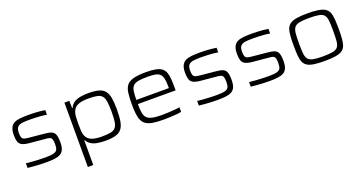

<svg xmlns="http://www.w3.org/2000/svg" viewBox="-37 -1154 3772 1992"><g transform="rotate(-20 1849.0 -158.5)"><path d="M296 8Q265 8 228 6.5Q191 5 155 2Q119 -1 90 -4V-55Q126 -51 154 -49Q182 -47 205 -46Q228 -45 251 -44Q274 -43 303 -43Q365 -43 395 -51.5Q425 -60 434 -80.5Q443 -101 443 -137Q443 -176 436 -193.5Q429 -211 411.5 -216.5Q394 -222 362 -224L199 -239Q145 -244 117.5 -258Q90 -272 81 -299.5Q72 -327 72 -371Q72 -423 86.5 -453Q101 -483 129.5 -497Q158 -511 198.5 -514.5Q239 -518 292 -518Q319 -518 350.5 -516.5Q382 -515 412.5 -512Q443 -509 468 -505V-454Q433 -460 403.5 -462Q374 -464 345 -465.5Q316 -467 281 -467Q234 -467 200 -463Q166 -459 147.5 -440.5Q129 -422 129 -375Q129 -342 136 -325Q143 -308 160.5 -302.5Q178 -297 211 -294L375 -278Q424 -274 451.5 -263Q479 -252 490 -223.5Q501 -195 501 -138Q501 -89 488.5 -60Q476 -31 451 -16.5Q426 -2 387.5 3Q349 8 296 8Z M681 201V-510H735L737 -429H742Q759 -467 790.5 -486Q822 -505 863.5 -511.5Q905 -518 947 -518Q1015 -518 1059 -506Q1103 -494 1127 -465Q1151 -436 1160 -385Q1169 -334 1169 -255Q1169 -177 1159.5 -125.5Q1150 -74 1126 -45Q1102 -16 1059 -4Q1016 8 949 8Q897 8 857 0.5Q817 -7 789.5 -24.5Q762 -42 746 -72H741V201ZM925 -46Q985 -46 1022 -53Q1059 -60 1077.5 -81Q1096 -102 1102.5 -144Q1109 -186 1109 -255Q1109 -324 1102.5 -366Q1096 -408 1077.5 -429.5Q1059 -451 1022.5 -458Q986 -465 925 -465Q857 -465 816 -448.5Q775 -432 759 -395Q746 -368 743.5 -333Q741 -298 741 -255Q741 -210 743 -176Q745 -142 755 -120Q773 -79 815 -62.5Q857 -46 925 -46Z M1584 8Q1517 8 1472 0.5Q1427 -7 1399 -25Q1371 -43 1357 -73Q1343 -103 1337.5 -148Q1332 -193 1332 -254Q1332 -327 1338.5 -377.5Q1345 -428 1368.5 -459Q1392 -490 1443.5 -504Q1495 -518 1584 -518Q1648 -518 1690 -509.5Q1732 -501 1756 -482.5Q1780 -464 1791.5 -433Q1803 -402 1806 -358Q1809 -314 1809 -255V-235H1392Q1392 -177 1398 -139.5Q1404 -102 1424.5 -81Q1445 -60 1485.5 -51.5Q1526 -43 1596 -43Q1626 -43 1660.5 -45Q1695 -47 1728 -49.5Q1761 -52 1786 -56V-6Q1764 -1 1730 2Q1696 5 1658.5 6.5Q1621 8 1584 8ZM1751 -261V-298Q1751 -355 1743 -388.5Q1735 -422 1716 -439Q1697 -456 1664 -461.5Q1631 -467 1582 -467Q1518 -467 1480 -460Q1442 -453 1423 -433.5Q1404 -414 1398 -377.5Q1392 -341 1392 -281H1771Z M2187 8Q2156 8 2119 6.5Q2082 5 2046 2Q2010 -1 1981 -4V-55Q2017 -51 2045 -49Q2073 -47 2096 -46Q2119 -45 2142 -44Q2165 -43 2194 -43Q2256 -43 2286 -51.5Q2316 -60 2325 -80.5Q2334 -101 2334 -137Q2334 -176 2327 -193.5Q2320 -211 2302.5 -216.5Q2285 -222 2253 -224L2090 -239Q2036 -244 2008.5 -258Q1981 -272 1972 -299.5Q1963 -327 1963 -371Q1963 -423 1977.5 -453Q1992 -483 2020.5 -497Q2049 -511 2089.5 -514.5Q2130 -518 2183 -518Q2210 -518 2241.5 -516.5Q2273 -515 2303.5 -512Q2334 -509 2359 -505V-454Q2324 -460 2294.5 -462Q2265 -464 2236 -465.5Q2207 -467 2172 -467Q2125 -467 2091 -463Q2057 -459 2038.5 -440.5Q2020 -422 2020 -375Q2020 -342 2027 -325Q2034 -308 2051.5 -302.5Q2069 -297 2102 -294L2266 -278Q2315 -274 2342.5 -263Q2370 -252 2381 -223.5Q2392 -195 2392 -138Q2392 -89 2379.5 -60Q2367 -31 2342 -16.5Q2317 -2 2278.5 3Q2240 8 2187 8Z M2760 8Q2729 8 2692 6.5Q2655 5 2619 2Q2583 -1 2554 -4V-55Q2590 -51 2618 -49Q2646 -47 2669 -46Q2692 -45 2715 -44Q2738 -43 2767 -43Q2829 -43 2859 -51.5Q2889 -60 2898 -80.5Q2907 -101 2907 -137Q2907 -176 2900 -193.5Q2893 -211 2875.5 -216.5Q2858 -222 2826 -224L2663 -239Q2609 -244 2581.5 -258Q2554 -272 2545 -299.5Q2536 -327 2536 -371Q2536 -423 2550.5 -453Q2565 -483 2593.5 -497Q2622 -511 2662.5 -514.5Q2703 -518 2756 -518Q2783 -518 2814.5 -516.5Q2846 -515 2876.5 -512Q2907 -509 2932 -505V-454Q2897 -460 2867.5 -462Q2838 -464 2809 -465.5Q2780 -467 2745 -467Q2698 -467 2664 -463Q2630 -459 2611.5 -440.5Q2593 -422 2593 -375Q2593 -342 2600 -325Q2607 -308 2624.5 -302.5Q2642 -297 2675 -294L2839 -278Q2888 -274 2915.5 -263Q2943 -252 2954 -223.5Q2965 -195 2965 -138Q2965 -89 2952.5 -60Q2940 -31 2915 -16.5Q2890 -2 2851.5 3Q2813 8 2760 8Z M3367 8Q3296 8 3249.5 1Q3203 -6 3176.5 -23Q3150 -40 3137.5 -70Q3125 -100 3121.5 -145.5Q3118 -191 3118 -254Q3118 -318 3121.5 -363.5Q3125 -409 3137.5 -439Q3150 -469 3176.5 -486Q3203 -503 3249.5 -510.5Q3296 -518 3367 -518Q3439 -518 3485 -510.5Q3531 -503 3558 -486Q3585 -469 3597.5 -439Q3610 -409 3613.5 -363.5Q3617 -318 3617 -254Q3617 -191 3613.5 -145.5Q3610 -100 3597.5 -70Q3585 -40 3558 -23Q3531 -6 3485 1Q3439 8 3367 8ZM3367 -43Q3438 -43 3476.5 -51Q3515 -59 3532 -81Q3549 -103 3552.5 -145Q3556 -187 3556 -254Q3556 -322 3552.5 -364Q3549 -406 3532 -428.5Q3515 -451 3476.5 -459Q3438 -467 3367 -467Q3297 -467 3258.5 -459Q3220 -451 3203 -428.5Q3186 -406 3182 -364Q3178 -322 3178 -254Q3178 -187 3182 -145Q3186 -103 3203 -81Q3220 -59 3258.5 -51Q3297 -43 3367 -43Z"/></g></svg>

Font: Saira Expanded Light
Style: Regular
Weight: 300
Width: 7
Designer: Hector Gatti with collaboration of the Omnibus-Type team
Foundry: Omnibus-Type
Version: Version 1.101